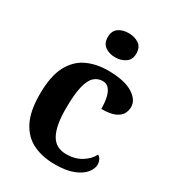

<svg xmlns="http://www.w3.org/2000/svg" viewBox="-187 -877 901 994"><g transform="rotate(30 263.5 -380.0)"><path d="M295 10Q222 10 166 -16.5Q110 -43 78.5 -103.5Q47 -164 47 -266Q47 -374 79.5 -435.5Q112 -497 167.5 -523Q223 -549 292 -549Q389 -549 439.5 -518.5Q490 -488 490 -444Q490 -423 479.5 -403.5Q469 -384 441 -371.5Q413 -359 361 -359Q361 -394 355 -423Q349 -452 335 -470Q321 -488 296 -488Q267 -488 245.5 -468.5Q224 -449 212.5 -401Q201 -353 201 -267Q201 -166 229 -115.5Q257 -65 320 -65Q372 -65 410 -88.5Q448 -112 465 -146Q477 -139 483 -126.5Q489 -114 489 -100Q489 -75 468.5 -49.5Q448 -24 405.5 -7Q363 10 295 10ZM289 -626Q253 -626 228.5 -643.5Q204 -661 204 -698Q204 -736 228.5 -753Q253 -770 289 -770Q324 -770 349.5 -753Q375 -736 375 -698Q375 -661 349.5 -643.5Q324 -626 289 -626Z"/></g></svg>

Font: Noto Serif Toto
Style: Bold
Weight: 700
Designer: Monotype Design Team
Foundry: Monotype Imaging Inc.
Version: Version 2.001; ttfautohint (v1.8.4.7-5d5b)